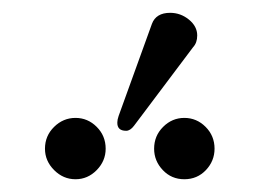

<svg xmlns="http://www.w3.org/2000/svg" viewBox="-20 -806 408 298"><path d="M244.1 -786.1Q260.3 -786.1 273.2 -775.6Q286.1 -765.1 286.1 -751Q286.1 -739.7 279.8 -732.9L188 -610.8Q182.1 -603 175.8 -603Q161.6 -603 162.1 -616.2Q162.1 -620.1 164.1 -626L215.8 -769Q222.2 -786.1 244.1 -786.1ZM49.8 -575.2Q49.8 -595.2 64 -609.1Q78.1 -623 97.2 -623Q116.2 -623 130.1 -609.1Q144 -595.2 144 -575.2Q144 -556.2 130.1 -542Q116.2 -527.8 97.2 -527.8Q78.1 -527.8 64 -542Q49.8 -556.2 49.8 -575.2ZM219.2 -575.2Q219.2 -595.2 233.2 -609.1Q247.1 -623 266.1 -623Q285.2 -623 299.1 -609.1Q313 -595.2 313 -575.2Q313 -556.2 299.6 -542Q286.1 -527.8 266.1 -527.8Q246.1 -527.8 232.7 -542Q219.2 -556.2 219.2 -575.2Z"/></svg>

Font: Linux Libertine
Style: Regular
Weight: 400
Designer: Philipp H. Poll
Foundry: Philipp H. Poll
Version: Version 5.3.0 ; ttfautohint (v0.9)